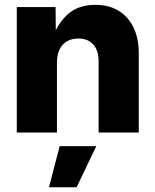

<svg xmlns="http://www.w3.org/2000/svg" viewBox="-20 -559 656 810"><path d="M220.2 -293.9V0H50.8V-529.3H214.4L215.8 -391.1H198.7Q221.2 -458 265.4 -498.3Q309.6 -538.6 382.8 -538.6Q439.5 -538.6 480.2 -513.7Q521 -488.8 543.2 -443.1Q565.4 -397.5 565.4 -334.5V0H396V-300.3Q396 -346.2 373.5 -371.3Q351.1 -396.5 310.1 -396.5Q283.2 -396.5 262.9 -385Q242.7 -373.5 231.4 -350.8Q220.2 -328.1 220.2 -293.9ZM186.5 231 231.9 57.6H386.2L303.2 231Z"/></svg>

Font: Inter 24pt ExtraBold
Style: Regular
Weight: 800
Designer: Rasmus Andersson
Foundry: rsms
Version: Version 4.001;git-66647c0bb